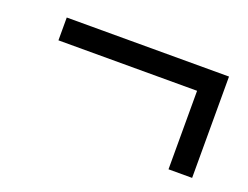

<svg xmlns="http://www.w3.org/2000/svg" viewBox="-55 -459 590 456"><g transform="rotate(20 240.0 -231.0)"><path d="M398.4 -103.4V-301.8H48V-359.5H458.1V-103.4Z"/></g></svg>

Font: Source Sans 3 VF
Style: Italic
Weight: 200
Italic angle: -11°
Designer: Paul D. Hunt
Foundry: Adobe Systems Incorporated
Version: Version 3.042;hotconv 1.0.118;makeotfexe 2.5.65603